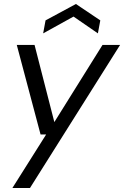

<svg xmlns="http://www.w3.org/2000/svg" viewBox="-20 -721 621 961"><path d="M42 220 211 -48H183L64 -496H153L252 -110L493 -496H581L130 220ZM196 -554 208 -619 360 -701 482 -619 470 -554 348 -638Z"/></svg>

Font: DM Sans 24pt
Style: Italic
Weight: 400
Italic angle: -10°
Designer: Colophon Foundry, Jonny Pinhorn
Foundry: Colophon Foundry
Version: Version 4.004;gftools[0.9.30]